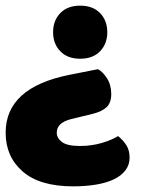

<svg xmlns="http://www.w3.org/2000/svg" viewBox="-39 -479 498 680"><path d="M341 -365Q341 -324 315.5 -297.5Q290 -271 245 -271Q200 -271 174.5 -297.5Q149 -324 149 -365Q149 -406 174.5 -432.5Q200 -459 245 -459Q290 -459 315.5 -432.5Q341 -406 341 -365ZM308 -234Q325 -225 340 -201.5Q355 -178 355 -146Q355 -115 338.5 -99.5Q322 -84 290 -76L212 -57Q162 -44 162 -9Q162 10 180.5 24Q199 38 244 38Q285 38 321 27.5Q357 17 379 3Q396 16 408 34.5Q420 53 420 79Q420 105 405 124.5Q390 144 363.5 156.5Q337 169 300 175Q263 181 220 181Q102 181 41.5 128.5Q-19 76 -19 -9Q-19 -169 207 -214Z"/></svg>

Font: Baloo Thambi
Style: Regular
Weight: 400
Designer: Aadarsh Rajan and Ek Type
Foundry: Ek Type
Version: Version 1.443;PS 1.000;hotconv 16.6.51;makeotf.lib2.5.65220;